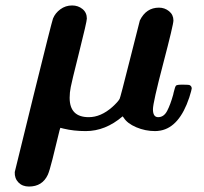

<svg xmlns="http://www.w3.org/2000/svg" viewBox="-20 -472 748 703"><path d="M429 -46Q366 8 294 8Q250 8 213 -1L201 -4Q200 -4 191.5 32Q183 68 172 111.5Q161 155 155 168Q135 211 86 211Q62 211 47.5 196Q33 181 34 158Q37 144 103 -123Q169 -390 174 -404Q182 -424 201 -438Q220 -452 244 -452Q266 -452 282 -439Q298 -426 298 -404Q298 -393 269.5 -279.5Q241 -166 239 -153Q235 -133 235 -114Q235 -43 305 -43Q349 -43 391 -80Q412 -99 418 -110Q420 -112 455.5 -253Q491 -394 492 -397Q515 -444 562 -444Q583 -444 599 -431Q615 -418 615 -397Q615 -382 577.5 -239Q540 -96 540 -72Q540 -43 559 -43Q580 -43 592 -66Q604 -89 614 -125Q615 -131 616 -134Q621 -155 624.5 -158.5Q628 -162 646 -162H651Q672 -162 675 -160Q682 -156 682 -148Q682 -144 673 -115Q637 -7 568 6Q556 8 548 8Q512 8 479 -6Q446 -20 433 -41Z"/></svg>

Font: MathJax_Math
Style: Bold Italic
Weight: 700
Version: Version 1.1